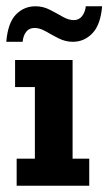

<svg xmlns="http://www.w3.org/2000/svg" viewBox="-33 -591 345 611"><path d="M20 0V-86H78V-314H15V-400H198V-86H251V0ZM199 -458Q175 -458 153.5 -469Q132 -480 113 -491Q94 -502 77 -502Q60 -502 50.5 -490Q41 -478 39 -458H-13Q-8 -518 17.5 -544.5Q43 -571 80 -571Q104 -571 125.5 -560Q147 -549 166 -538Q185 -527 202 -527Q218 -527 228 -539.5Q238 -552 240 -571H292Q287 -512 261 -485Q235 -458 199 -458Z"/></svg>

Font: Rokkitt
Style: Bold
Weight: 700
Designer: Vernon Adams
Foundry: Vernon Adams
Version: Version 3.103